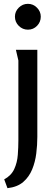

<svg xmlns="http://www.w3.org/2000/svg" viewBox="-20 -757 291 1003"><path d="M193 -670Q193 -642 173.5 -622Q154 -602 126 -602Q98 -602 78 -622Q58 -642 58 -670Q58 -697 78 -717Q98 -737 126 -737Q153 -737 173 -717Q193 -697 193 -670ZM175 -497V-42Q175 0 169.5 44.5Q164 89 148 128Q132 167 101.5 193.5Q71 220 19 226L2 180Q39 160 54.5 126Q70 92 73 52Q76 12 76 -24V-441L63 -497Z"/></svg>

Font: Rosario SemiBold
Style: Regular
Weight: 600
Designer: Hector Gatti
Foundry: Omnibus Type
Version: Version 1.101; ttfautohint (v1.8.1.43-b0c9)